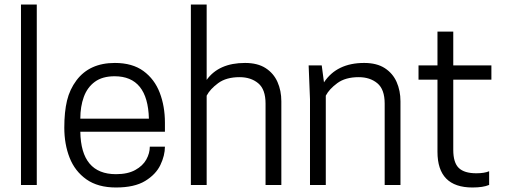

<svg xmlns="http://www.w3.org/2000/svg" viewBox="-20 -820 2244 851"><path d="M143 0H73V-800H143Z M494 11Q414 11 363 -25Q312 -61 288.5 -121Q265 -181 265 -254Q265 -324 277 -374Q289 -424 319 -464Q377 -541 489 -541Q567 -541 616 -505Q665 -469 688 -409Q711 -349 711 -276V-236H336Q339 -48 494 -48Q546 -48 579.5 -66.5Q613 -85 628.5 -113Q644 -141 644 -170H711Q711 -131 691 -89Q671 -47 623.5 -18Q576 11 494 11ZM640 -294Q635 -482 488 -482Q434 -482 400.5 -457.5Q367 -433 351.5 -390.5Q336 -348 336 -294Z M1227 0H1157V-361Q1157 -424 1124.5 -451Q1092 -478 1042 -478Q983 -478 947 -451.5Q911 -425 896 -396V0H826V-800H896V-466Q950 -541 1066 -541Q1122 -541 1157.5 -518Q1193 -495 1210 -456.5Q1227 -418 1227 -371Z M1755 0H1685V-361Q1685 -424 1652.5 -451Q1620 -478 1570 -478Q1511 -478 1475 -451.5Q1439 -425 1424 -396V0H1354V-380L1348 -530H1406L1416 -455Q1473 -541 1594 -541Q1650 -541 1685.5 -518Q1721 -495 1738 -456.5Q1755 -418 1755 -371Z M2074 11Q1919 11 1919 -147V-467H1835V-530H1919V-680H1989V-530H2158V-467H1989V-156Q1989 -99 2013.5 -75.5Q2038 -52 2091 -52Q2127 -52 2148 -61V0H2147Q2121 11 2074 11Z"/></svg>

Font: Tanohe Sans
Style: Regular
Weight: 400
Designer: Village Type and Design LLC & Cristiano Sobral
Foundry: Cooper Hewitt Smithsonian Design Museum
Version: Version 1.00;September 29, 2021;FontCreator 13.0.0.2655 64-b